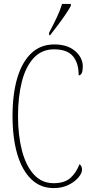

<svg xmlns="http://www.w3.org/2000/svg" viewBox="-20 -951 467 981"><path d="M254 10Q186 10 139 -36Q92 -82 68 -164.5Q44 -247 44 -358Q44 -471 68.5 -553Q93 -635 140.5 -679.5Q188 -724 257 -724Q325 -724 364 -690Q403 -656 403 -612Q403 -566 382 -566Q382 -629 352.5 -664Q323 -699 256 -699Q193 -699 152 -654.5Q111 -610 91.5 -533Q72 -456 72 -358Q72 -260 92 -182.5Q112 -105 152.5 -60Q193 -15 254 -15Q310 -15 340 -42Q370 -69 386 -112Q399 -104 399 -84Q399 -66 380.5 -44Q362 -22 329.5 -6Q297 10 254 10ZM231 -784Q254 -828 270.5 -862.5Q287 -897 297 -931H342V-921Q333 -904 315 -877.5Q297 -851 276 -823Q255 -795 236 -771H231Z"/></svg>

Font: Noto Serif Georgian ExtraCondensed Thin
Style: Regular
Weight: 100
Width: 2
Designer: Monotype Design Team, Akaki Razmadze
Foundry: Google LLC
Version: Version 2.003; ttfautohint (v1.8.4.7-5d5b)